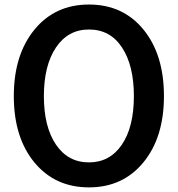

<svg xmlns="http://www.w3.org/2000/svg" viewBox="-20 -810 785 848"><path d="M41 -385.7Q41 -567.4 131.8 -678.7Q222.7 -790 373 -790Q523.4 -790 613.8 -679.2Q704.1 -568.4 704.1 -385.7Q704.1 -203.1 613.3 -92.8Q522.5 17.6 373 17.6Q222.7 17.6 131.8 -92.8Q41 -203.1 41 -385.7ZM173.8 -385.7Q173.8 -250 227.1 -171.4Q280.3 -92.8 373 -92.8Q464.8 -92.8 518.1 -170.9Q571.3 -249 571.3 -385.7Q571.3 -520.5 519 -600.1Q466.8 -679.7 373 -679.7Q280.3 -679.7 227.1 -600.1Q173.8 -520.5 173.8 -385.7Z"/></svg>

Font: Gothic A1
Style: Bold
Weight: 700
Version: Version 2.50